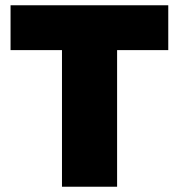

<svg xmlns="http://www.w3.org/2000/svg" viewBox="-20 -708 681 728"><path d="M215 0V-518H20V-688H618V-518H424V0Z"/></svg>

Font: Archivo SemiCondensed Black
Style: Regular
Weight: 900
Width: 4
Designer: Hector Gatti
Foundry: Omnibus-Type
Version: Version 2.001